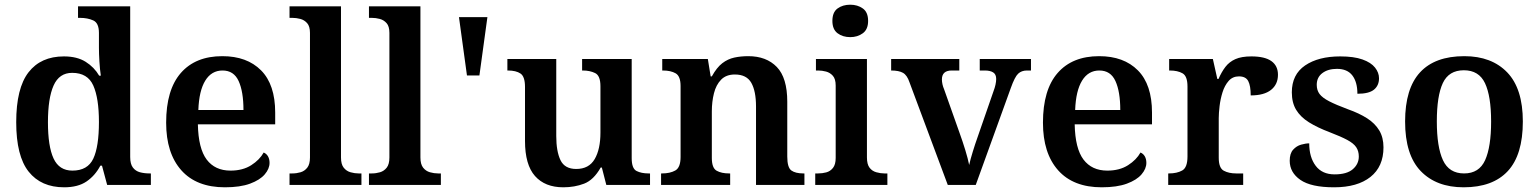

<svg xmlns="http://www.w3.org/2000/svg" viewBox="-20 -787 6550 817"><path d="M253 10Q155 10 102 -56.5Q49 -123 49 -267Q49 -412 101.5 -479.5Q154 -547 252 -547Q308 -547 344.5 -524Q381 -501 402 -465H409Q405 -492 403 -525.5Q401 -559 401 -583V-647Q401 -689 377 -700Q353 -711 320 -711H312V-760H534V-119Q534 -89 545.5 -74Q557 -59 575.5 -54Q594 -49 617 -49H622V0H436L414 -82H407Q385 -40 348.5 -15Q312 10 253 10ZM288 -61Q353 -61 377 -112Q401 -163 401 -268Q401 -369 377 -423Q353 -477 287 -477Q232 -477 208 -423Q184 -369 184 -267Q184 -164 208 -112.5Q232 -61 288 -61Z M937 10Q816 10 751.5 -62.5Q687 -135 687 -265Q687 -405 749.5 -476.5Q812 -548 926 -548Q1031 -548 1091 -487.5Q1151 -427 1151 -308V-258H822Q824 -155 859.5 -108Q895 -61 961 -61Q1013 -61 1049 -84Q1085 -107 1102 -138Q1114 -133 1120.5 -121.5Q1127 -110 1127 -94Q1127 -69 1106.5 -45Q1086 -21 1044 -5.5Q1002 10 937 10ZM1016 -319Q1016 -397 995.5 -442Q975 -487 927 -487Q880 -487 853.5 -444Q827 -401 824 -319Z M1212 0V-49H1224Q1242 -49 1259 -54Q1276 -59 1287.5 -73.5Q1299 -88 1299 -117V-647Q1299 -675 1287 -688.5Q1275 -702 1258 -706.5Q1241 -711 1224 -711H1212V-760H1431V-117Q1431 -88 1442.5 -73.5Q1454 -59 1471.5 -54Q1489 -49 1506 -49H1518V0Z M1550 0V-49H1562Q1580 -49 1597 -54Q1614 -59 1625.5 -73.5Q1637 -88 1637 -117V-647Q1637 -675 1625 -688.5Q1613 -702 1596 -706.5Q1579 -711 1562 -711H1550V-760H1769V-117Q1769 -88 1780.5 -73.5Q1792 -59 1809.5 -54Q1827 -49 1844 -49H1856V0Z M1967 -466 1933 -714H2054L2020 -466Z M2377 10Q2299 10 2256.5 -38Q2214 -86 2214 -187V-417Q2214 -461 2195 -474Q2176 -487 2141 -487H2139V-536H2347V-208Q2347 -143 2365 -105.5Q2383 -68 2432 -68Q2486 -68 2510.5 -110Q2535 -152 2535 -223V-420Q2535 -465 2512.5 -476Q2490 -487 2460 -487H2457V-536H2668V-114Q2668 -70 2688.5 -59.5Q2709 -49 2740 -49H2746V0H2560L2541 -74H2536Q2506 -21 2465.5 -5.5Q2425 10 2377 10Z M2793 0V-49H2797Q2831 -49 2853.5 -61.5Q2876 -74 2876 -119V-421Q2876 -463 2855 -475Q2834 -487 2801 -487H2798V-536H2992L3004 -462H3009Q3030 -500 3053.5 -518Q3077 -536 3104.5 -542Q3132 -548 3164 -548Q3241 -548 3285.5 -502Q3330 -456 3330 -354V-121Q3330 -74 3347.5 -61.5Q3365 -49 3399 -49H3403V0H3197V-334Q3197 -399 3177 -434.5Q3157 -470 3107 -470Q3070 -470 3048.5 -448Q3027 -426 3018 -390Q3009 -354 3009 -313V-115Q3009 -72 3029.5 -60.5Q3050 -49 3083 -49H3087V0Z M3449 0V-49H3461Q3479 -49 3496 -53.5Q3513 -58 3524.5 -72.5Q3536 -87 3536 -115V-423Q3536 -451 3524 -464.5Q3512 -478 3495 -482.5Q3478 -487 3461 -487H3452V-536H3669V-117Q3669 -88 3680 -73.5Q3691 -59 3709 -54Q3727 -49 3743 -49H3756V0ZM3598 -629Q3566 -629 3544 -645.5Q3522 -662 3522 -698Q3522 -735 3544 -751Q3566 -767 3598 -767Q3629 -767 3651.5 -751Q3674 -735 3674 -698Q3674 -662 3651.5 -645.5Q3629 -629 3598 -629Z M3850 -437Q3840 -467 3822.5 -477Q3805 -487 3772 -487V-536H4062V-487H4030Q3988 -487 3988 -449Q3988 -439 3990.5 -428Q3993 -417 3997 -408L4064 -219Q4076 -186 4087.5 -148.5Q4099 -111 4104 -85Q4109 -108 4119.5 -142Q4130 -176 4139 -201L4208 -400Q4213 -413 4216 -426.5Q4219 -440 4219 -451Q4219 -471 4206 -479Q4193 -487 4171 -487H4149V-536H4367V-487H4350Q4327 -487 4312.5 -473.5Q4298 -460 4281 -412L4132 0H4013Z M4668 10Q4547 10 4482.5 -62.5Q4418 -135 4418 -265Q4418 -405 4480.5 -476.5Q4543 -548 4657 -548Q4762 -548 4822 -487.5Q4882 -427 4882 -308V-258H4553Q4555 -155 4590.5 -108Q4626 -61 4692 -61Q4744 -61 4780 -84Q4816 -107 4833 -138Q4845 -133 4851.5 -121.5Q4858 -110 4858 -94Q4858 -69 4837.5 -45Q4817 -21 4775 -5.5Q4733 10 4668 10ZM4747 -319Q4747 -397 4726.5 -442Q4706 -487 4658 -487Q4611 -487 4584.5 -444Q4558 -401 4555 -319Z M4951 0V-49H4954Q4988 -49 5010.5 -61.5Q5033 -74 5033 -121V-419Q5033 -463 5012 -475Q4991 -487 4958 -487H4955V-536H5141L5160 -451H5165Q5178 -481 5194.5 -502.5Q5211 -524 5237 -535.5Q5263 -547 5305 -547Q5362 -547 5390 -527Q5418 -507 5418 -469Q5418 -428 5388.5 -404.5Q5359 -381 5302 -381Q5302 -422 5291.5 -442Q5281 -462 5252 -462Q5225 -462 5208 -442.5Q5191 -423 5182 -394Q5173 -365 5169.5 -335Q5166 -305 5166 -284V-116Q5166 -72 5187.5 -60.5Q5209 -49 5240 -49H5270V0Z M5657 10Q5559 10 5513.5 -21.5Q5468 -53 5468 -103Q5468 -134 5482.5 -150Q5497 -166 5516.5 -171.5Q5536 -177 5551 -177Q5551 -118 5578.5 -81.5Q5606 -45 5659 -45Q5711 -45 5736.5 -67Q5762 -89 5762 -121Q5762 -144 5751 -160.5Q5740 -177 5713 -191.5Q5686 -206 5639 -224Q5586 -244 5550 -266.5Q5514 -289 5495.5 -319.5Q5477 -350 5477 -394Q5477 -470 5533.5 -508.5Q5590 -547 5683 -547Q5741 -547 5777.5 -534Q5814 -521 5831 -499.5Q5848 -478 5848 -454Q5848 -423 5826.5 -405.5Q5805 -388 5756 -388Q5756 -438 5734.5 -466Q5713 -494 5669 -494Q5631 -494 5607 -476Q5583 -458 5583 -426Q5583 -403 5595 -387Q5607 -371 5636 -356Q5665 -341 5716 -322Q5764 -305 5797.5 -283.5Q5831 -262 5849 -232Q5867 -202 5867 -160Q5867 -78 5811.5 -34Q5756 10 5657 10Z M6208 10Q6092 10 6025.5 -59Q5959 -128 5959 -270Q5959 -410 6022.5 -479Q6086 -548 6211 -548Q6327 -548 6393.5 -479Q6460 -410 6460 -270Q6460 -128 6396 -59Q6332 10 6208 10ZM6210 -49Q6274 -49 6299.5 -105.5Q6325 -162 6325 -270Q6325 -378 6299 -433Q6273 -488 6209 -488Q6145 -488 6119.5 -433.5Q6094 -379 6094 -270Q6094 -162 6120 -105.5Q6146 -49 6210 -49Z"/></svg>

Font: Noto Serif Khojki SemiBold
Style: Regular
Weight: 600
Version: Version 2.003